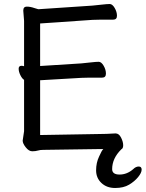

<svg xmlns="http://www.w3.org/2000/svg" viewBox="-20 -738 726 957"><path d="M495 5H473L195 9Q180 9 168.5 12.5Q157 16 140.5 16Q124 16 108.5 -3.5Q93 -23 93 -37L100 -84V-340Q90 -346 81.5 -363.5Q73 -381 73 -395.5Q73 -410 87 -410H90Q98 -408 100 -408V-634L96 -685Q96 -705 113.5 -705Q131 -705 151 -698L171 -692L440 -710Q462 -712 488 -715Q514 -718 527 -718Q540 -718 551.5 -698.5Q563 -679 563 -659.5Q563 -640 544 -640H482Q455 -640 441 -639L180 -621V-409L385 -422Q407 -424 433 -427Q459 -430 472 -430Q485 -430 496.5 -410.5Q508 -391 508 -371Q508 -351 489 -351H426Q400 -351 386 -350L180 -338V-65L472 -70Q510 -70 555 -73H556Q573 -73 583.5 -52Q594 -31 594 -14Q594 2 585 6Q539 51 539 105Q539 132 576 132Q613 132 644 105Q657 92 671.5 92Q686 92 686 107.5Q686 123 668.5 144.5Q651 166 623.5 182.5Q596 199 554 199Q512 199 485.5 174Q459 149 459 111Q459 73 474 42Q487 12 495 5Z"/></svg>

Font: LXGW WenKai Medium
Style: Regular
Weight: 500
Designer: LXGW / Fontworks Inc.
Foundry: LXGW / Fontworks Inc.
Version: Version 1.501; October 10, 2024